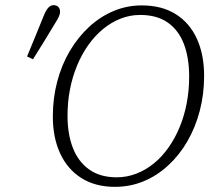

<svg xmlns="http://www.w3.org/2000/svg" viewBox="-20 -710 826 745"><path d="M85 -491Q102 -531 118 -571Q134 -611 151 -652Q156 -664 161.5 -672.5Q167 -681 173.5 -685.5Q180 -690 187 -690Q200 -690 206.5 -683Q213 -676 213 -665Q213 -655 208 -644.5Q203 -634 191 -615Q171 -581 150 -547.5Q129 -514 108 -480ZM426 15Q350 15 296 -19Q242 -53 213.5 -114.5Q185 -176 185 -258Q185 -329 202 -393.5Q219 -458 250.5 -511.5Q282 -565 325 -605Q368 -645 420 -667Q472 -689 530 -689Q608 -689 662 -655Q716 -621 744 -559.5Q772 -498 772 -416Q772 -344 755 -279.5Q738 -215 707 -161.5Q676 -108 632.5 -68Q589 -28 537 -6.5Q485 15 426 15ZM433 -22Q472 -22 508.5 -36Q545 -50 576.5 -75.5Q608 -101 633.5 -137Q659 -173 677 -216.5Q695 -260 704.5 -309.5Q714 -359 714 -412Q714 -486 693.5 -539.5Q673 -593 631 -622.5Q589 -652 524 -652Q484 -652 447.5 -637.5Q411 -623 379.5 -597Q348 -571 322.5 -535Q297 -499 279 -455.5Q261 -412 251.5 -363Q242 -314 242 -261Q242 -189 263 -135.5Q284 -82 326.5 -52Q369 -22 433 -22Z"/></svg>

Font: Source Serif 4 Light
Style: Italic
Weight: 300
Italic angle: -12°
Designer: Frank Grießhammer
Foundry: Adobe Systems Incorporated
Version: Version 4.004;hotconv 1.0.116;makeotfexe 2.5.65601